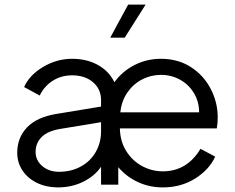

<svg xmlns="http://www.w3.org/2000/svg" viewBox="-20 -804 1023 836"><path d="M55 -139Q55 -204 97.5 -249Q140 -294 226 -308L420 -340V-368Q420 -416 385 -446Q350 -476 294 -476Q246 -476 209 -452Q172 -428 153 -388L85 -425Q108 -477 167.5 -512.5Q227 -548 294 -548Q358 -548 406.5 -521Q455 -494 478 -446Q513 -494 566 -521Q619 -548 681 -548Q755 -548 811 -512Q867 -476 897.5 -417Q928 -358 928 -293Q928 -268 924 -245H502Q503 -189 529.5 -146.5Q556 -104 598.5 -81Q641 -58 689 -58Q794 -58 853 -156L917 -122Q891 -65 829.5 -26.5Q768 12 689 12Q631 12 581 -11Q531 -34 495 -76V0H420V-78Q393 -38 343 -13Q293 12 232 12Q182 12 141.5 -7.5Q101 -27 78 -61.5Q55 -96 55 -139ZM237 -56Q290 -56 332 -79Q374 -102 397 -142.5Q420 -183 420 -232V-272L244 -243Q188 -234 161.5 -207.5Q135 -181 135 -142Q135 -106 164 -81Q193 -56 237 -56ZM847 -315Q847 -361 824.5 -398.5Q802 -436 764 -457Q726 -478 681 -478Q637 -478 598.5 -458Q560 -438 534.5 -401Q509 -364 504 -315ZM538 -784H614L523 -640H460Z"/></svg>

Font: Eudoxus Sans
Style: Regular
Weight: 400
Designer: Stijn de Vries
Foundry: tokotype
Version: Version 2.005